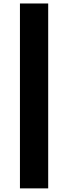

<svg xmlns="http://www.w3.org/2000/svg" viewBox="-20 -844 383 1080"><path d="M251.1 -824.4V215.6H92.2V-824.4Z"/></svg>

Font: Paperlogy 8 ExtraBold
Style: Regular
Weight: 800
Designer: redesigned by Lee Juim, glyphs from Gmarket Sans & Montserrat
Foundry: PT&
Version: Version 1.001